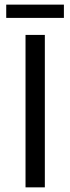

<svg xmlns="http://www.w3.org/2000/svg" viewBox="-20 -806 303 826"><path d="M89.8 -655.8H172.9V0H89.8ZM6.8 -786.1H254.9V-729H6.8Z"/></svg>

Font: SourceSansPro-Regular
Style: Regular
Weight: 400
Designer: Paul D. Hunt
Foundry: Adobe Systems Incorporated
Version: Version 1.050;PS Version 1.000;hotconv 1.0.70;makeotf.lib2.5